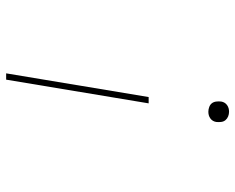

<svg xmlns="http://www.w3.org/2000/svg" viewBox="-92 -684 783 640"><g transform="rotate(-90 300.0 -363.5)"><path d="M276 -260 355 -735H376L297 -260ZM248 8Q240 8 232.5 5Q225 2 220 -4Q215 -10 214 -18.5Q213 -27 214 -35Q215 -41 218 -46Q221 -51 226 -54.5Q231 -58 236.5 -59.5Q242 -61 248 -61Q256 -61 264 -58Q272 -55 276.5 -49Q281 -43 282 -34.5Q283 -26 282 -18Q281 -12 278 -7Q275 -2 270 1.5Q265 5 259.5 6.5Q254 8 248 8Z"/></g></svg>

Font: Iosevka Slab ThExObl
Style: Regular
Weight: 100
Width: 7
Italic angle: -9°
Monospace: yes
Designer: Belleve Invis
Foundry: Belleve Invis
Version: Version 11.1.1; ttfautohint (v1.8.3)